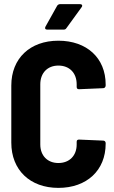

<svg xmlns="http://www.w3.org/2000/svg" viewBox="-20 -906 553 934"><path d="M209 -762H289C295 -762 299 -763 303 -769L377 -871C383 -879 379 -886 369 -886H273C267 -886 261 -883 258 -878L201 -776C197 -768 200 -762 209 -762ZM264 8C402 8 494 -77 494 -207V-210C494 -217 489 -222 482 -222L365 -227C357 -227 353 -224 353 -216V-203C353 -149 318 -113 264 -113C211 -113 176 -149 176 -203V-496C176 -551 211 -587 264 -587C318 -587 353 -551 353 -496V-483C353 -475 357 -472 365 -472L482 -477C489 -477 494 -483 494 -490V-495C494 -624 402 -708 264 -708C126 -708 35 -622 35 -490V-212C35 -79 126 8 264 8Z"/></svg>

Font: Barlow Semi Condensed
Style: Bold
Weight: 700
Width: 4
Designer: Jeremy Tribby
Foundry: Tribby Type
Version: Version 1.422;hotconv 1.0.109;makeotfexe 2.5.65596